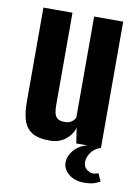

<svg xmlns="http://www.w3.org/2000/svg" viewBox="-76 -547 536 742"><g transform="rotate(10 192.5 -175.5)"><path d="M147 7Q99 7 75 -9.5Q51 -26 42.5 -55Q34 -84 34 -124V-495H148V-131Q148 -116 150.5 -103Q153 -90 162 -82Q171 -74 191 -74Q204 -74 212.5 -78Q221 -82 226 -88Q231 -94 233 -99V-495H347V0H250L241 -60Q233 -32 208 -12.5Q183 7 147 7ZM304 144Q268 144 245 124.5Q222 105 222 80Q222 52 244.5 28Q267 4 301 -1L348 0Q321 9 308.5 28Q296 47 296 64Q296 83 308.5 93Q321 103 333 103Q341 103 346.5 101Q352 99 355 99L368 129Q363 132 348.5 138Q334 144 304 144Z"/></g></svg>

Font: Alumni Sans Thin
Style: Bold
Weight: 700
Version: Version 1.018